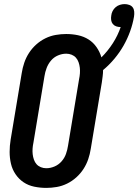

<svg xmlns="http://www.w3.org/2000/svg" viewBox="-20 -909 675 937"><path d="M206 8Q176 8 147 2Q118 -4 95 -19.5Q72 -35 56 -58.5Q40 -82 33.5 -110Q27 -138 27 -167.5Q27 -197 32 -228L86 -552Q90 -578 98.5 -603Q107 -628 121.5 -650.5Q136 -673 156.5 -691.5Q177 -710 201.5 -722Q226 -734 252 -738.5Q278 -743 303 -743Q333 -743 361 -737Q389 -731 412 -716.5Q435 -702 451 -679Q467 -656 475 -629Q507 -661 531 -698.5Q555 -736 569 -777H568Q557 -777 547 -780.5Q537 -784 530.5 -792Q524 -800 522.5 -811Q521 -822 523 -833Q524 -844 529.5 -855Q535 -866 544.5 -874Q554 -882 565.5 -885.5Q577 -889 588 -889Q600 -889 611 -885Q622 -881 628 -872.5Q634 -864 635 -852Q636 -840 634 -828Q628 -792 615 -756Q602 -720 583 -686.5Q564 -653 538.5 -622.5Q513 -592 483 -567Q483 -552 481 -537Q479 -522 477 -507L423 -183Q419 -157 410.5 -132Q402 -107 387.5 -84.5Q373 -62 352.5 -43.5Q332 -25 307.5 -13Q283 -1 257 3.5Q231 8 206 8ZM206 -88Q226 -88 246 -96.5Q266 -105 280.5 -121.5Q295 -138 302 -158Q309 -178 312 -198L366 -523Q369 -537 370 -551Q371 -565 369.5 -578.5Q368 -592 363.5 -605Q359 -618 350.5 -627.5Q342 -637 329.5 -642Q317 -647 303 -647Q283 -647 263 -638.5Q243 -630 229 -613.5Q215 -597 207.5 -577Q200 -557 197 -537L143 -212Q140 -198 139 -184Q138 -170 139.5 -156.5Q141 -143 145.5 -130Q150 -117 158.5 -107.5Q167 -98 179.5 -93Q192 -88 206 -88Z"/></svg>

Font: Iosevka Term Curly Oblique
Style: Bold
Weight: 700
Italic angle: -9°
Designer: Belleve Invis
Foundry: Belleve Invis
Version: Version 32.3.0